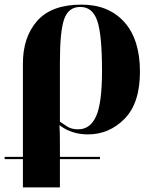

<svg xmlns="http://www.w3.org/2000/svg" viewBox="-22 -570 667 830"><path d="M77 240H237V118H410V108H237V49Q237 22 236.5 3Q236 -16 235 -29Q287 11 358 11Q450 11 516.5 -56.5Q583 -124 583 -260Q583 -399 515.5 -474.5Q448 -550 330 -550Q201 -550 139 -480Q77 -410 77 -295V108H-2V118H77ZM316 -11Q286 -11 267 -24Q248 -37 237 -44V-304Q237 -435 255.5 -487.5Q274 -540 325 -540Q378 -540 398.5 -480Q419 -420 419 -264Q419 -124 393.5 -67.5Q368 -11 316 -11Z"/></svg>

Font: Noto Serif Display SemiCondensed Extra
Style: Regular
Weight: 800
Width: 4
Designer: Monotype Design Team
Foundry: Monotype Imaging Inc.
Version: Version 1.900